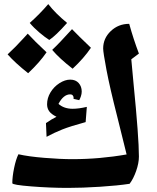

<svg xmlns="http://www.w3.org/2000/svg" viewBox="-20 -896 767 936"><path d="M311 20Q225.1 20 132.6 12.7Q40 5.4 40 -2.9Q40 -34.7 48.8 -77.1Q57.6 -119.6 69.8 -144Q118.7 -132.8 196.3 -126.5Q273.9 -120.1 333 -120.1Q466.3 -120.1 597.2 -143.1L552.2 -324.7Q515.1 -470.2 499 -555.7Q482.9 -641.1 482.9 -659.7Q482.9 -709 520 -744.4Q557.1 -779.8 609.9 -779.8Q630.4 -705.6 657.2 -634.8L620.1 -606.9L630.9 -489.7Q657.2 -224.6 657.2 -132.8Q657.2 -101.1 643.8 -62.7Q630.4 -24.4 611.8 0Q554.7 8.8 468.3 14.4Q381.8 20 311 20ZM307.1 -784.2Q250.5 -720.7 220.2 -701.2Q199.2 -714.4 171.9 -737.5Q144.5 -760.7 125 -784.2Q173.3 -827.1 215.3 -876Q249.5 -831.5 307.1 -784.2ZM207 -641.1Q173.3 -591.8 117.2 -539.1Q53.7 -589.4 17.1 -630.9Q55.7 -666.5 94.2 -709L115.2 -731.9Q146 -698.2 207 -641.1ZM423.3 -663.1Q389.2 -612.3 334 -561Q269.5 -611.3 234.4 -652.8Q266.6 -682.6 331.1 -753.9Q356.9 -726.6 423.3 -663.1ZM338.4 -414.1 338.9 -418.9Q338.9 -425.8 334.7 -430.9Q330.6 -436 322.3 -436Q289.6 -436 265.1 -389.6Q291.5 -365.7 334.5 -365.7Q363.3 -365.7 403.3 -375L397.5 -300.8Q322.3 -280.3 283.7 -264.9Q245.1 -249.5 207 -229L204.1 -295.9Q232.9 -315.9 255.4 -326.7Q230 -339.4 219.7 -353.8Q209.5 -368.2 209.5 -387.7Q209.5 -418 226.1 -445.6Q242.7 -473.1 269.8 -490.5Q296.9 -507.8 322.3 -507.8Q348.6 -507.8 363.5 -491.2Q378.4 -474.6 378.4 -449.7Q378.4 -438.5 374.3 -426.3Q370.1 -414.1 366.2 -407.7Z"/></svg>

Font: Droid Arabic Naskh
Style: Bold
Weight: 700
Designer: Pascal Zoghbi
Foundry: Ascender Corporation
Version: Version 1.00